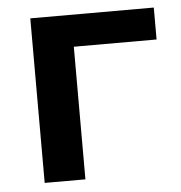

<svg xmlns="http://www.w3.org/2000/svg" viewBox="-43 -546 553 587"><g transform="rotate(-5 233.5 -252.5)"><path d="M71 0V-505H450V-407H196V0Z"/></g></svg>

Font: Mulish ExtraLight
Style: Regular
Weight: 200
Designer: Vernon Adams
Foundry: Vernon Adams
Version: Version 3.603